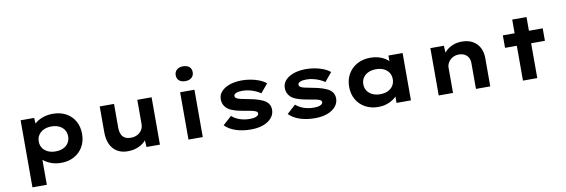

<svg xmlns="http://www.w3.org/2000/svg" viewBox="-66 -1353 6247 2120"><g transform="rotate(-10 3057.5 -293.5)"><path d="M159 220V-531.7H311.2L317.5 -411.9L287.2 -420.9Q294.7 -451.8 327.7 -479Q360.6 -506.2 411.2 -523.5Q461.7 -540.9 522.2 -540.9Q605.3 -540.9 668.3 -506.1Q731.3 -471.3 766.3 -409.5Q801.4 -347.6 801.4 -265.9Q801.4 -185.1 765.8 -123.1Q730.1 -61 666.6 -26Q603 9 520.6 9Q459.2 9 408.7 -9.6Q358.2 -28.1 324.9 -56.8Q291.6 -85.6 283.5 -117L320.4 -131V220ZM481.2 -126.2Q531.4 -126.2 567.7 -143.7Q604.1 -161.1 624.5 -192.8Q645 -224.5 645 -265.9Q645 -307.8 624.7 -339.2Q604.5 -370.6 567.7 -388.2Q530.9 -405.7 481.2 -405.7Q431.5 -405.7 394.2 -387.9Q356.9 -370 336.1 -338.6Q315.4 -307.3 315.4 -265.9Q315.4 -224.5 336.1 -192.8Q356.9 -161.1 394.2 -143.7Q431.5 -126.2 481.2 -126.2Z M1264.6 10.6Q1197.7 10.6 1148.4 -18.9Q1099.1 -48.3 1072.4 -104.9Q1045.7 -161.4 1045.7 -241.3V-530.7H1206.1V-270Q1206.1 -223.8 1218.6 -192.9Q1231.1 -162 1257.8 -146.2Q1284.6 -130.5 1326.6 -130.5Q1355.6 -130.5 1381 -139.4Q1406.4 -148.3 1425.5 -165.2Q1444.6 -182 1455.8 -205.6Q1466.9 -229.2 1466.9 -258.6V-530.7H1627.3V0H1476.7L1469.8 -108.9L1499.3 -120.9Q1486.8 -87.3 1454.9 -57.3Q1423 -27.3 1374.5 -8.4Q1326 10.6 1264.6 10.6Z M1947.3 0V-530.7H2107.7V0ZM2027.1 -641.8Q1982.1 -641.8 1956.9 -663.4Q1931.7 -685 1931.7 -724.6Q1931.7 -761.1 1957.4 -784.3Q1983.1 -807.4 2027.1 -807.4Q2072.2 -807.4 2097.3 -785.8Q2122.5 -764.2 2122.5 -724.6Q2122.5 -688.2 2097.1 -665Q2071.7 -641.8 2027.1 -641.8Z M2647.8 10Q2554.3 10 2478.9 -15Q2403.5 -40 2357 -88.1L2454.5 -175.7Q2490.4 -143.3 2542.4 -125.1Q2594.4 -107 2655.3 -107Q2673.7 -107 2691.7 -109.1Q2709.6 -111.3 2723.8 -117Q2738 -122.7 2746.5 -130.9Q2755 -139.1 2755 -151.8Q2755 -171.3 2726.3 -181.1Q2707.2 -188.5 2677.3 -194Q2647.5 -199.5 2614.9 -204.9Q2554.3 -215.2 2509.2 -228.2Q2464.1 -241.2 2432.3 -262.9Q2406.2 -282.6 2390.9 -310.5Q2375.7 -338.4 2375.7 -376.5Q2375.7 -415.6 2396.3 -445.9Q2416.9 -476.3 2453.4 -497.9Q2489.9 -519.6 2537.4 -530.7Q2584.9 -541.7 2637.2 -541.7Q2687.1 -541.7 2736.9 -533Q2786.6 -524.3 2831.5 -506.7Q2876.5 -489 2910.2 -461.2L2829 -363.5Q2805.1 -380.6 2772 -395.2Q2739 -409.9 2701.2 -418.7Q2663.5 -427.5 2626.6 -427.5Q2607.8 -427.5 2591 -425.3Q2574.1 -423.2 2559.9 -418Q2545.8 -412.8 2538.1 -405.1Q2530.4 -397.4 2530.4 -386.3Q2530.4 -378.3 2534.9 -370.7Q2539.4 -363 2549.1 -357.3Q2565.6 -348.2 2597.6 -341.3Q2629.6 -334.4 2672 -326.4Q2741.1 -314.1 2790 -297.7Q2839 -281.3 2868.7 -259.2Q2892 -241 2902.9 -218Q2913.8 -195 2913.8 -165.8Q2913.8 -113.2 2879.5 -73.4Q2845.2 -33.6 2786.1 -11.8Q2727 10 2647.8 10Z M3365.8 10Q3272.3 10 3196.9 -15Q3121.5 -40 3075 -88.1L3172.5 -175.7Q3208.4 -143.3 3260.4 -125.1Q3312.4 -107 3373.3 -107Q3391.7 -107 3409.7 -109.1Q3427.6 -111.3 3441.8 -117Q3456 -122.7 3464.5 -130.9Q3473 -139.1 3473 -151.8Q3473 -171.3 3444.3 -181.1Q3425.2 -188.5 3395.3 -194Q3365.5 -199.5 3332.9 -204.9Q3272.3 -215.2 3227.2 -228.2Q3182.1 -241.2 3150.3 -262.9Q3124.2 -282.6 3108.9 -310.5Q3093.7 -338.4 3093.7 -376.5Q3093.7 -415.6 3114.3 -445.9Q3134.9 -476.3 3171.4 -497.9Q3207.9 -519.6 3255.4 -530.7Q3302.9 -541.7 3355.2 -541.7Q3405.1 -541.7 3454.9 -533Q3504.6 -524.3 3549.5 -506.7Q3594.5 -489 3628.2 -461.2L3547 -363.5Q3523.1 -380.6 3490 -395.2Q3457 -409.9 3419.2 -418.7Q3381.5 -427.5 3344.6 -427.5Q3325.8 -427.5 3309 -425.3Q3292.1 -423.2 3277.9 -418Q3263.8 -412.8 3256.1 -405.1Q3248.4 -397.4 3248.4 -386.3Q3248.4 -378.3 3252.9 -370.7Q3257.4 -363 3267.1 -357.3Q3283.6 -348.2 3315.6 -341.3Q3347.6 -334.4 3390 -326.4Q3459.1 -314.1 3508 -297.7Q3557 -281.3 3586.7 -259.2Q3610 -241 3620.9 -218Q3631.8 -195 3631.8 -165.8Q3631.8 -113.2 3597.5 -73.4Q3563.2 -33.6 3504.1 -11.8Q3445 10 3365.8 10Z M4077.5 9.4Q3993 9.4 3929.3 -26.1Q3865.7 -61.6 3830.5 -123.6Q3795.4 -185.6 3795.4 -265.3Q3795.4 -346.4 3831.7 -408.8Q3868 -471.2 3932 -506.5Q3995.9 -541.7 4080.5 -541.7Q4130.2 -541.7 4171.9 -529.9Q4213.5 -518 4244.5 -498Q4275.6 -478.1 4295.5 -454.4Q4315.3 -430.6 4321.4 -407.1L4283 -405.1V-530.7H4441.6V0H4280.1V-141.4L4314.2 -132.1Q4309.9 -107 4289.5 -81.8Q4269.1 -56.6 4237.6 -36.2Q4206.2 -15.9 4165.3 -3.2Q4124.4 9.4 4077.5 9.4ZM4120.3 -125.8Q4170.6 -125.8 4207.4 -143.5Q4244.2 -161.3 4264.5 -192.9Q4284.7 -224.5 4284.7 -265.3Q4284.7 -307.7 4264.5 -339.1Q4244.2 -370.5 4207.4 -388Q4170.6 -405.6 4120.3 -405.6Q4070.1 -405.6 4033 -388Q3995.9 -370.5 3975.1 -339.1Q3954.4 -307.7 3954.4 -265.3Q3954.4 -224.5 3975.1 -192.9Q3995.9 -161.3 4033 -143.5Q4070.1 -125.8 4120.3 -125.8Z M4753 0V-530.7H4904.8L4910.5 -396.7L4869.7 -387.1Q4883.2 -428.2 4916.3 -463Q4949.4 -497.9 4997.9 -519.8Q5046.4 -541.7 5105.9 -541.7Q5178.2 -541.7 5228.2 -513.2Q5278.2 -484.6 5304.5 -434.3Q5330.9 -384 5330.9 -318V0H5170.5V-289.1Q5170.5 -326.1 5155.3 -352.4Q5140.1 -378.7 5113.2 -392.6Q5086.3 -406.6 5049.2 -407.1Q5018.1 -407.1 4992.8 -396.2Q4967.4 -385.3 4950 -367.3Q4932.5 -349.3 4922.9 -328.5Q4913.4 -307.7 4913.4 -287.4V0H4833.7Q4797.3 0 4777.1 0Q4757 0 4753 0Z M5697.6 0V-684.3H5858V0ZM5565.5 -390.6V-530.7H6012.5V-390.6Z"/></g></svg>

Font: Lexend Mega
Style: Regular
Weight: 400
Designer: Bonnie Shaver-Troup, Thomas Jockin
Foundry: Lexend
Version: Version 1.007